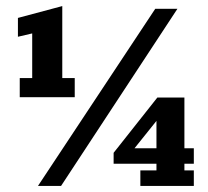

<svg xmlns="http://www.w3.org/2000/svg" viewBox="-20 -612 686 632"><path d="M45 -292V-355H86V-502L39 -491V-553L185 -592V-355H226V-292ZM105 0 491 -583H564L181 0ZM442 0V-51H495V-73H354V-109L498 -291H587V-124H618V-73H587V-51H618V0ZM406 -103 390 -124H495V-250L519 -244Z"/></svg>

Font: Rokkitt
Style: Bold
Weight: 700
Designer: Vernon Adams
Foundry: Vernon Adams
Version: Version 3.103